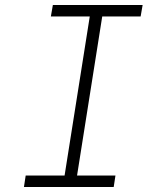

<svg xmlns="http://www.w3.org/2000/svg" viewBox="-20 -750 640 770"><path d="M76 0 83 -46H239L340 -684H184L192 -730H552L544 -684H390L289 -46H443L436 0Z"/></svg>

Font: JetBrains Mono NL Thin
Style: Italic
Weight: 100
Italic angle: -9°
Monospace: yes
Designer: Philipp Nurullin, Konstantin Bulenkov
Foundry: JetBrains
Version: Version 2.305; ttfautohint (v1.8.4.7-5d5b)